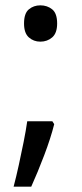

<svg xmlns="http://www.w3.org/2000/svg" viewBox="-20 -570 308 719"><path d="M176 -116 183 -105Q170 -53 145.5 11.5Q121 76 97 129H31Q41 91 50.5 47.5Q60 4 68.5 -38.5Q77 -81 82 -116ZM70 -482Q70 -520 88 -535Q106 -550 131 -550Q157 -550 175.5 -535Q194 -520 194 -482Q194 -446 175.5 -430Q157 -414 131 -414Q106 -414 88 -430Q70 -446 70 -482Z"/></svg>

Font: Noto Sans Vithkuqi
Style: Regular
Weight: 400
Version: Version 1.001